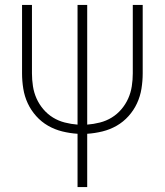

<svg xmlns="http://www.w3.org/2000/svg" viewBox="-20 -540 665 775"><path d="M293 215V0Q262 -2 231.5 -9.5Q201 -17 174 -32.5Q147 -48 126 -71.5Q105 -95 92 -123Q79 -151 74 -182Q69 -213 69 -244V-520H109V-244Q109 -218 113 -192Q117 -166 127.5 -142.5Q138 -119 155 -99Q172 -79 194 -65.5Q216 -52 241.5 -45.5Q267 -39 293 -37V-520H332V-37Q358 -39 383.5 -45.5Q409 -52 431 -65.5Q453 -79 470 -99Q487 -119 497.5 -142.5Q508 -166 512 -192Q516 -218 516 -244V-520H556V-244Q556 -213 551 -182Q546 -151 533 -123Q520 -95 499 -71.5Q478 -48 451 -32.5Q424 -17 393.5 -9.5Q363 -2 332 0V215Z"/></svg>

Font: Zed Sans Extralight
Style: Regular
Weight: 200
Designer: Belleve Invis
Foundry: Belleve Invis
Version: Version 1.0.0; ttfautohint (v1.8.4)